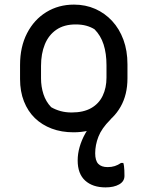

<svg xmlns="http://www.w3.org/2000/svg" viewBox="-20 -563 640 833"><path d="M301 -543Q351 -543 393 -524.5Q435 -506 466.5 -472Q498 -438 515.5 -390.5Q533 -343 533 -284V-223Q533 -152 503 -99.5Q473 -47 420.5 -18Q368 11 299 11Q247 11 204.5 -5Q162 -21 131.5 -50.5Q101 -80 84 -123Q67 -166 67 -220V-281Q67 -360 97.5 -419Q128 -478 181 -510.5Q234 -543 301 -543ZM308 -457Q258 -457 224.5 -434Q191 -411 174.5 -370.5Q158 -330 158 -277V-223Q158 -187 168.5 -154.5Q179 -122 202 -98Q221 -87 243 -81Q265 -75 291 -75Q342 -75 375.5 -94Q409 -113 425.5 -147.5Q442 -182 442 -226V-280Q442 -331 429.5 -370Q417 -409 390 -436Q374 -446 354 -451.5Q334 -457 308 -457ZM317 133Q317 104 325.5 74.5Q334 45 349.5 17Q365 -11 388 -36Q411 -61 441 -79Q456 -90 468.5 -94.5Q481 -99 493 -100Q489 -84 480 -70.5Q471 -57 458 -43Q421 -6 407 30Q393 66 393 102Q393 134 406.5 148Q420 162 447 162Q464 162 478 157.5Q492 153 505 144H515Q517 150 518 158Q519 166 519.5 176Q520 186 520 200Q520 224 497 237Q474 250 438 250Q382 250 349.5 220.5Q317 191 317 133Z"/></svg>

Font: Rec Mono Semicasual
Style: Regular
Weight: 400
Version: Version 1.085; ttfautohint (v1.8.4.7-5d5b)